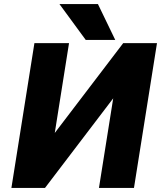

<svg xmlns="http://www.w3.org/2000/svg" viewBox="-20 -923 791 943"><path d="M36 0H201L536 -440L466 0H638L751 -711H585L249 -270L319 -711H149ZM272 -903 401 -727H546L461 -903Z"/></svg>

Font: Asimov Pro
Style: UltObl
Weight: 900
Designer: Google
Version: Version 2.000980; 2014